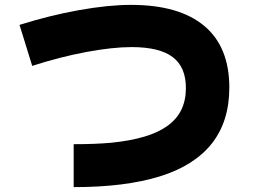

<svg xmlns="http://www.w3.org/2000/svg" viewBox="-20 -737 1040 787"><path d="M282 30V-146Q329 -146 366 -147.5Q403 -149 437 -152Q515 -160 572 -177Q629 -194 667 -221.5Q705 -249 723.5 -287.5Q742 -326 742 -376Q742 -462 688 -503Q634 -544 519 -544Q442 -544 334.5 -524Q227 -504 112 -467L60 -635Q184 -674 304 -695.5Q424 -717 517 -717Q714 -717 817 -631Q920 -545 920 -378Q920 -309 902 -251.5Q884 -194 848.5 -149Q813 -104 759.5 -70Q706 -36 635 -14Q564 8 476 19Q388 30 282 30Z"/></svg>

Font: Murecho Thin Black
Style: Regular
Weight: 900
Version: Version 1.010